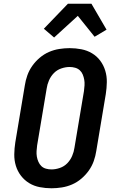

<svg xmlns="http://www.w3.org/2000/svg" viewBox="-20 -1001 640 1029"><path d="M256 8Q224 8 193 2Q162 -4 136.5 -19.5Q111 -35 92.5 -59Q74 -83 65 -112.5Q56 -142 56.5 -174Q57 -206 62 -238L113 -543Q117 -570 126.5 -597Q136 -624 153 -648Q170 -672 193 -691.5Q216 -711 242.5 -722.5Q269 -734 297.5 -738.5Q326 -743 353 -743Q385 -743 416 -737Q447 -731 473 -715.5Q499 -700 517 -676Q535 -652 544 -622.5Q553 -593 552.5 -561Q552 -529 547 -497L496 -192Q492 -165 482.5 -138Q473 -111 456 -87Q439 -63 416 -43.5Q393 -24 366.5 -12.5Q340 -1 311.5 3.5Q283 8 256 8ZM256 -93Q278 -93 301 -101Q324 -109 340.5 -126Q357 -143 366.5 -165Q376 -187 379 -209L430 -513Q432 -528 433 -543.5Q434 -559 431.5 -573.5Q429 -588 423.5 -601.5Q418 -615 407.5 -624.5Q397 -634 382.5 -638Q368 -642 353 -642Q331 -642 308 -634Q285 -626 268.5 -609Q252 -592 242.5 -570Q233 -548 230 -526L179 -222Q177 -207 176 -191.5Q175 -176 177.5 -161.5Q180 -147 186 -133.5Q192 -120 202 -110.5Q212 -101 226.5 -97Q241 -93 256 -93ZM270 -800 215 -847 344 -981H470L551 -842L487 -804L397 -916Z"/></svg>

Font: Iosevka HT Extended
Style: Bold Italic
Weight: 700
Width: 7
Italic angle: -9°
Monospace: yes
Designer: Belleve Invis
Foundry: Belleve Invis
Version: Version 32.3.0; ttfautohint (v1.8.4)